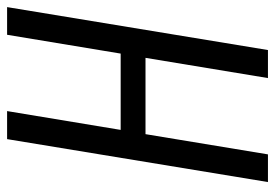

<svg xmlns="http://www.w3.org/2000/svg" viewBox="-137 -638 775 541"><g transform="rotate(-90 250.5 -367.5)"><path d="M8 0 129 -735H208L155 -415H370L423 -735H501L380 0H301L358 -345H143L86 0Z"/></g></svg>

Font: Iosevka SS04
Style: Italic
Weight: 400
Italic angle: -9°
Monospace: yes
Designer: Belleve Invis
Foundry: Belleve Invis
Version: Version 19.0.0; ttfautohint (v1.8.4)